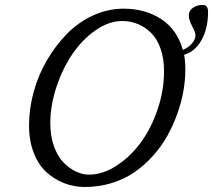

<svg xmlns="http://www.w3.org/2000/svg" viewBox="-20 -745 860 775"><path d="M473.1 -660.2Q419.9 -660.2 366.5 -623.3Q313 -586.4 273.2 -528.3Q233.4 -470.2 208.3 -395.3Q183.1 -320.3 183.1 -248Q183.1 -195.8 198 -154.3Q212.9 -112.8 236.6 -88.9Q260.3 -64.9 286.6 -52.5Q313 -40 338.9 -40Q393.6 -40 448.5 -75Q503.4 -109.9 545.9 -166.5Q588.4 -223.1 615.2 -300.5Q642.1 -377.9 642.1 -458Q642.1 -509.3 627.9 -549.1Q613.8 -588.9 589.6 -612.5Q565.4 -636.2 535.9 -648.2Q506.3 -660.2 473.1 -660.2ZM321.8 9.8Q278.8 9.8 239.5 -5.4Q200.2 -20.5 167.7 -49.8Q135.3 -79.1 116.2 -127.9Q97.2 -176.8 97.2 -238.8Q97.2 -304.7 115.5 -372.6Q133.8 -440.4 168.7 -500.5Q203.6 -560.5 249.5 -607.7Q295.4 -654.8 355.2 -682.4Q415 -710 479 -710Q566.4 -710 630.9 -667.7Q695.3 -625.5 717.8 -543.9Q737.8 -550.8 753.4 -568.1Q769 -585.4 769 -602.1Q769 -614.3 755.6 -639.4Q742.2 -664.6 742.2 -682.1Q742.2 -702.1 758.8 -713.6Q775.4 -725.1 798.8 -725.1Q819.8 -725.1 819.8 -696.8Q819.8 -629.4 793.2 -582.8Q766.6 -536.1 723.1 -523.9Q728 -500 728 -462.9Q728 -421.4 720.2 -377Q712.4 -332.5 695.8 -286.1Q679.2 -239.7 655.5 -197Q631.8 -154.3 597.9 -116.5Q564 -78.6 523.7 -50.5Q483.4 -22.5 431.4 -6.3Q379.4 9.8 321.8 9.8Z"/></svg>

Font: Pfennig
Style: Italic
Weight: 500
Italic angle: -13°
Version: Version 20120410 ; ttfautohint (v0.8)